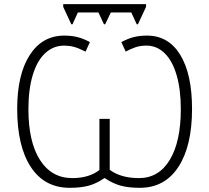

<svg xmlns="http://www.w3.org/2000/svg" viewBox="-20 -897 1010 927"><path d="M63 -371.1Q63 -537.1 123.5 -631.1Q184.1 -725.1 290 -725.1Q325.7 -725.1 354 -718Q382.3 -710.9 414.1 -693.8L393.1 -647.9Q357.9 -665.5 335.4 -671.1Q313 -676.8 290 -676.8Q237.8 -676.8 198.5 -640.6Q159.2 -604.5 138.2 -534.9Q117.2 -465.3 117.2 -370.1Q117.2 -211.9 173.1 -124.5Q229 -37.1 329.1 -37.1Q409.7 -37.1 460 -76.2V-323.2H509.8V-77.1Q563.5 -37.1 650.9 -37.1Q746.6 -37.1 799.8 -125.2Q853 -213.4 853 -370.1Q853 -464.4 832.8 -533.9Q812.5 -603.5 774.9 -640.1Q737.3 -676.8 687 -676.8Q656.2 -676.8 633.1 -668.5Q609.9 -660.2 586.9 -647.9L565.9 -693.8Q599.1 -711.4 627.2 -718.3Q655.3 -725.1 689.9 -725.1Q793.5 -725.1 850.3 -632.1Q907.2 -539.1 907.2 -371.1Q907.2 -191.9 841.3 -91.1Q775.4 9.8 654.8 9.8Q600.6 9.8 562.3 -0.7Q523.9 -11.2 485.8 -37.1H483.9Q446.8 -11.2 408.9 -0.7Q371.1 9.8 316.9 9.8Q194.8 9.8 128.9 -90.6Q63 -190.9 63 -371.1ZM285.2 -863.8V-877H685.1V-863.8L646 -779.8H640.1L613.8 -836.9H515.1L487.8 -779.8H481.9L455.1 -836.9H356L330.1 -779.8H324.2Z"/></svg>

Font: Open Sans Light
Style: Regular
Weight: 300
Foundry: Ascender Corporation
Version: Version 1.10